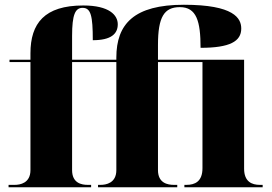

<svg xmlns="http://www.w3.org/2000/svg" viewBox="-20 -787 1143 807"><path d="M16 0H363V-10H349C323 -10 283 -17 283 -72V-526H469V-72C469 -17 425 -10 403 -10H392V0H725V-10H711C685 -10 644 -17 644 -72V-526H831V-80C831 -23 798 -10 764 -10H755V0H1084V-10H1072C1039 -10 1006 -23 1006 -78V-536H644V-598C644 -716 670 -757 736 -757C806 -757 823 -698 823 -586C946 -586 994 -613 994 -667C994 -710 964 -767 753 -767C544 -767 469 -687 469 -545V-536H283V-636C283 -725 296 -754 327 -754C362 -754 370 -721 370 -618C446 -618 475 -644 475 -685C475 -723 440 -764 330 -764C167 -764 108 -689 108 -563V-536H20V-526H108V-72C108 -17 64 -10 42 -10H16Z"/></svg>

Font: Noto Serif Display ExtraBold
Style: Regular
Weight: 800
Designer: Monotype Design Team
Foundry: Monotype Imaging Inc.
Version: Version 2.009